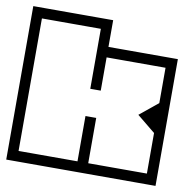

<svg xmlns="http://www.w3.org/2000/svg" viewBox="-90 -654 709 722"><g transform="rotate(10 265.0 -293.0)"><path d="M245 -213Q245 -213 248 -213Q251 -213 255.5 -213Q260 -213 265 -213Q270.5 -213 275.2 -213Q280 -213 283 -213Q286 -213 286 -213Q286 -205 286 -185.2Q286 -165.5 286 -141Q286 -116.5 286 -93.2Q286 -70 286 -55Q286 -40 286 -40Q286 -40 286 -40Q286 -40 286 -40Q286 -40 286 -40Q286 -40 302.2 -40Q318.5 -40 344 -40Q369.5 -40 398 -40Q426.5 -40 452 -40Q477.5 -40 493.8 -40Q510 -40 510 -40Q510 -40 510 -40Q510 -40 510 -40Q510 -40 510 -40Q510 -40 510 -55.8Q510 -71.5 510 -89.8Q510 -108 510 -115Q510 -120.5 510 -125.8Q510 -131 510 -138.8Q510 -146.5 510 -158.5Q510 -170.5 510 -189Q510 -189 510 -189Q510 -189 510 -189Q510 -189 510 -189Q510 -189 510 -199.5Q510 -210 510 -224Q510 -238 510 -248.5Q510 -259 510 -259H550Q550 -234.5 550 -204.8Q550 -175 550 -141.8Q550 -108.5 550 -72.8Q550 -37 550 0Q550 0 550 0Q550 0 550 0Q550 0 550 0Q550 0 550 0Q550 0 550 0Q550 0 550 0Q550 0 550 0Q550 0 550 0Q550 0 528.5 0Q507 0 473 0Q439 0 400.5 0Q362 0 327.2 0Q292.5 0 269.8 0Q247 0 245 0Q245 0 245 0Q245 0 245 0Q245 0 245 0Q245 0 245 0Q245 0 245 0Q245 0 245 0Q245 0 245 0Q245 0 245 -6Q245 -12 245 -20Q245 -28 245 -34Q245 -40 245 -40Q245 -40 245 -40Q245 -40 245 -40Q245 -40 245 -40Q245 -60 245 -79.8Q245 -99.5 245 -118.2Q245 -137 245 -154Q245 -171 245 -186Q245 -201 245 -213ZM-20 -279H20Q20 -279 20 -261.8Q20 -244.5 20 -217.2Q20 -190 20 -159.5Q20 -129 20 -101.8Q20 -74.5 20 -57.2Q20 -40 20 -40Q20 -40 20 -40Q20 -40 20 -40Q20 -40 20 -40Q20 -40 20 -40Q20 -40 20 -40Q20 -40 20 -40Q20 -40 20 -40Q20 -40 20 -40Q20 -40 20 -40Q20 -40 20 -40Q20 -40 20 -40Q20 -40 20 -40Q20 -40 20 -40Q20 -40 38.2 -40Q56.5 -40 85.2 -40Q114 -40 146 -40Q178 -40 206.8 -40Q235.5 -40 253.8 -40Q272 -40 272 -40Q272 -30.5 272 -20.2Q272 -10 272 0Q272 0 272 0Q272 0 272 0Q272 0 272 0Q272 0 272 0Q272 0 272 0Q272 0 251 0Q230 0 196.8 0Q163.5 0 126 0Q88.5 0 55.2 0Q22 0 1 0Q-20 0 -20 0Q-20 0 -20 0Q-20 0 -20 0Q-20 0 -20 0Q-20 0 -20 0Q-20 0 -20 -20.2Q-20 -40.5 -20 -72.2Q-20 -104 -20 -139.5Q-20 -175 -20 -206.8Q-20 -238.5 -20 -258.8Q-20 -279 -20 -279ZM-20 -288V-586Q-20 -586 -4.5 -586Q11 -586 34.2 -586Q57.5 -586 81 -586Q104.5 -586 121 -586Q137.5 -586 139 -586Q139 -586 139 -586Q139 -586 139 -586Q139 -586 139 -586Q139 -586 139 -586Q139 -586 139 -586Q139 -586 139 -586Q139 -586 139 -586Q139 -586 139 -586Q139 -586 139 -586Q139 -586 139 -586Q140.5 -586 155.5 -586Q170.5 -586 192.2 -586Q214 -586 235.2 -586Q256.5 -586 270.8 -586Q285 -586 285 -586V-484Q306 -484 327 -484Q348 -484 369 -484Q390 -484 411 -484Q411 -484 425 -484Q439 -484 459.8 -484Q480.5 -484 501.2 -484Q522 -484 536 -484Q550 -484 550 -484Q550 -484 550 -484Q550 -484 550 -484Q550 -484 550 -484Q550 -484 550 -484V-287H510V-444Q510 -444 510 -444Q510 -444 510 -444Q510 -444 510 -444Q510 -444 510 -444Q510 -444 510 -444Q510 -444 510 -444Q510 -444 510 -444Q510 -444 493.8 -444Q477.5 -444 452 -444Q426.5 -444 397.8 -444Q369 -444 343.2 -444Q317.5 -444 301.2 -444Q285 -444 285 -444Q285 -444 285 -444Q285 -444 285 -444Q285 -444 285 -444Q285 -444 285 -431.2Q285 -418.5 285 -399.5Q285 -380.5 285 -361.5Q285 -342.5 285 -329.8Q285 -317 285 -317Q285 -317 275 -317Q265 -317 265 -317Q265 -317 255 -317Q245 -317 245 -317Q245 -317 245 -340.2Q245 -363.5 245 -397.5Q245 -431.5 245 -465.5Q245 -499.5 245 -522.8Q245 -546 245 -546Q245 -546 245 -546Q245 -546 245 -546Q245 -546 229 -546Q213 -546 192 -546Q171 -546 155 -546Q139 -546 139 -546Q139 -546 121 -546Q103 -546 79.5 -546Q56 -546 38 -546Q20 -546 20 -546Q20 -546 20 -546Q20 -546 20 -546V-288ZM440 -252Q440 -252 440 -252Q440 -252 440 -252Q440 -252 450.5 -260.5Q461 -269 475 -280.5Q489 -292 499.5 -300.5Q510 -309 510 -309V-359H529H550Q550 -359 550 -337.5Q550 -316 550 -284Q550 -252 550 -220Q550 -188 550 -166.5Q550 -145 550 -145H529H510V-195Q510 -195 499.5 -203.5Q489 -212 475 -223.5Q461 -235 450.5 -243.5Q440 -252 440 -252Q440 -252 440 -252Q440 -252 440 -252ZM-20 -358H20Q20 -330.5 20 -314Q20 -297.5 20 -282.2Q20 -267 20 -243Q20 -243 20 -243Q20 -243 20 -243Q20 -243 20 -243Q20 -243 20 -243Q20 -218 20 -205Q20 -192 20 -183.2Q20 -174.5 20 -162.8Q20 -151 20 -128H-20Z"/></g></svg>

Font: Honk
Style: Regular
Weight: 400
Designer: Noopur Datye & Yesha Goshar
Foundry: Ek Type
Version: Version 1.000